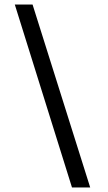

<svg xmlns="http://www.w3.org/2000/svg" viewBox="-20 -751 472 843"><path d="M45 -731H123L376 72H296Z"/></svg>

Font: Karla
Style: Regular
Weight: 400
Designer: Jonathan Pinhorn
Version: Version 2.004;gftools[0.9.33]